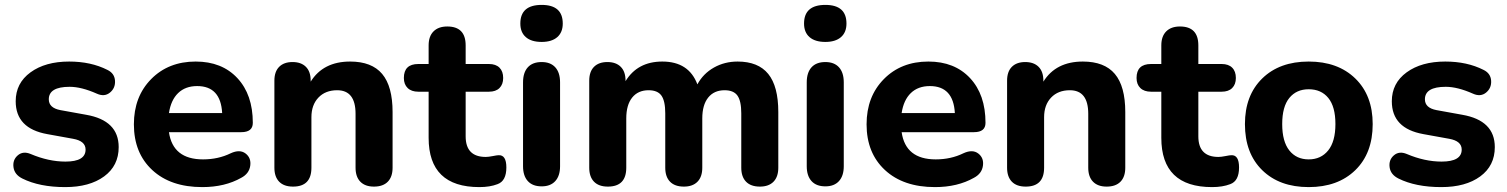

<svg xmlns="http://www.w3.org/2000/svg" viewBox="-20 -752 6144 783"><path d="M246 11Q141 11 71 -24Q39 -40 35 -70Q31 -100 52.5 -118.5Q74 -137 105 -124Q178 -93 247 -93Q329 -93 329 -142Q329 -177 278 -186L173 -205Q44 -228 44 -339Q44 -413 104.5 -457Q165 -501 262 -501Q351 -501 418 -467Q447 -453 449 -423Q451 -393 428.5 -374.5Q406 -356 375 -370Q312 -398 264 -398Q179 -398 179 -347Q179 -312 226 -303L331 -284Q464 -261 464 -152Q464 -76 404.5 -32.5Q345 11 246 11Z M805 11Q676 11 601 -58.5Q526 -128 526 -245Q526 -358 596.5 -429.5Q667 -501 778 -501Q885 -501 948 -433.5Q1011 -366 1011 -251Q1011 -213 964 -213H669Q685 -102 808 -102Q870 -102 921 -127Q958 -144 981.5 -126Q1005 -108 1000.5 -76Q996 -44 964 -27Q897 11 805 11ZM784 -401Q736 -401 706.5 -372.5Q677 -344 669 -291H886Q880 -401 784 -401Z M1175 9Q1138 9 1118.5 -11Q1099 -31 1099 -68V-423Q1099 -460 1118.5 -479.5Q1138 -499 1173 -499Q1208 -499 1227.5 -479.5Q1247 -460 1247 -423V-419Q1298 -501 1408 -501Q1496 -501 1538.5 -450.5Q1581 -400 1581 -295V-68Q1581 -31 1561.5 -11Q1542 9 1505 9Q1469 9 1449.5 -11Q1430 -31 1430 -68V-288Q1430 -384 1355 -384Q1307 -384 1278.5 -354Q1250 -324 1250 -274V-68Q1250 9 1175 9Z M1935 11Q1728 11 1728 -190V-378H1686Q1658 -378 1642.5 -393Q1627 -408 1627 -434Q1627 -491 1686 -491H1728V-567Q1728 -604 1748 -624Q1768 -644 1804 -644Q1879 -644 1879 -567V-491H1974Q2002 -491 2017 -476Q2032 -461 2032 -434Q2032 -408 2017 -393Q2002 -378 1974 -378H1879V-196Q1879 -112 1961 -112Q1972 -112 1989.5 -115.5Q2007 -119 2013 -119Q2045 -121 2045 -69Q2045 -14 2009 -1Q1978 11 1935 11Z M2189 -581Q2147 -581 2124.5 -600.5Q2102 -620 2102 -656Q2102 -732 2189 -732Q2275 -732 2275 -656Q2275 -620 2252.5 -600.5Q2230 -581 2189 -581ZM2189 8Q2152 8 2132.5 -13.5Q2113 -35 2113 -74V-416Q2113 -456 2132.5 -477.5Q2152 -499 2189 -499Q2225 -499 2244.5 -477.5Q2264 -456 2264 -416V-74Q2264 -35 2244.5 -13.5Q2225 8 2189 8Z M2459 9Q2422 9 2402.5 -11Q2383 -31 2383 -68V-423Q2383 -460 2402.5 -479.5Q2422 -499 2457 -499Q2492 -499 2511.5 -479.5Q2531 -460 2531 -423V-421Q2580 -501 2681 -501Q2789 -501 2824 -408Q2848 -452 2891.5 -476.5Q2935 -501 2988 -501Q3072 -501 3113 -450.5Q3154 -400 3154 -295V-68Q3154 -31 3134.5 -11Q3115 9 3079 9Q3042 9 3022.5 -11Q3003 -31 3003 -68V-290Q3003 -340 2987.5 -362Q2972 -384 2935 -384Q2892 -384 2868 -354Q2844 -324 2844 -269V-68Q2844 -31 2824.5 -11Q2805 9 2769 9Q2732 9 2712.5 -11Q2693 -31 2693 -68V-290Q2693 -340 2677.5 -362Q2662 -384 2625 -384Q2582 -384 2558 -354Q2534 -324 2534 -269V-68Q2534 9 2459 9Z M3346 -581Q3304 -581 3281.5 -600.5Q3259 -620 3259 -656Q3259 -732 3346 -732Q3432 -732 3432 -656Q3432 -620 3409.5 -600.5Q3387 -581 3346 -581ZM3346 8Q3309 8 3289.5 -13.5Q3270 -35 3270 -74V-416Q3270 -456 3289.5 -477.5Q3309 -499 3346 -499Q3382 -499 3401.5 -477.5Q3421 -456 3421 -416V-74Q3421 -35 3401.5 -13.5Q3382 8 3346 8Z M3793 11Q3664 11 3589 -58.5Q3514 -128 3514 -245Q3514 -358 3584.5 -429.5Q3655 -501 3766 -501Q3873 -501 3936 -433.5Q3999 -366 3999 -251Q3999 -213 3952 -213H3657Q3673 -102 3796 -102Q3858 -102 3909 -127Q3946 -144 3969.5 -126Q3993 -108 3988.5 -76Q3984 -44 3952 -27Q3885 11 3793 11ZM3772 -401Q3724 -401 3694.5 -372.5Q3665 -344 3657 -291H3874Q3868 -401 3772 -401Z M4163 9Q4126 9 4106.5 -11Q4087 -31 4087 -68V-423Q4087 -460 4106.5 -479.5Q4126 -499 4161 -499Q4196 -499 4215.5 -479.5Q4235 -460 4235 -423V-419Q4286 -501 4396 -501Q4484 -501 4526.5 -450.5Q4569 -400 4569 -295V-68Q4569 -31 4549.5 -11Q4530 9 4493 9Q4457 9 4437.5 -11Q4418 -31 4418 -68V-288Q4418 -384 4343 -384Q4295 -384 4266.5 -354Q4238 -324 4238 -274V-68Q4238 9 4163 9Z M4923 11Q4716 11 4716 -190V-378H4674Q4646 -378 4630.5 -393Q4615 -408 4615 -434Q4615 -491 4674 -491H4716V-567Q4716 -604 4736 -624Q4756 -644 4792 -644Q4867 -644 4867 -567V-491H4962Q4990 -491 5005 -476Q5020 -461 5020 -434Q5020 -408 5005 -393Q4990 -378 4962 -378H4867V-196Q4867 -112 4949 -112Q4960 -112 4977.5 -115.5Q4995 -119 5001 -119Q5033 -121 5033 -69Q5033 -14 4997 -1Q4966 11 4923 11Z M5057 -246Q5057 -363 5127.5 -432Q5198 -501 5317 -501Q5436 -501 5507 -432Q5578 -363 5578 -246Q5578 -127 5507 -58Q5436 11 5317 11Q5198 11 5127.5 -58Q5057 -127 5057 -246ZM5317 -388Q5267 -388 5238 -352.5Q5209 -317 5209 -246Q5209 -175 5238 -138.5Q5267 -102 5317 -102Q5367 -102 5396.5 -138.5Q5426 -175 5426 -246Q5426 -317 5397 -352.5Q5368 -388 5317 -388Z M5858 11Q5753 11 5683 -24Q5651 -40 5647 -70Q5643 -100 5664.5 -118.5Q5686 -137 5717 -124Q5790 -93 5859 -93Q5941 -93 5941 -142Q5941 -177 5890 -186L5785 -205Q5656 -228 5656 -339Q5656 -413 5716.5 -457Q5777 -501 5874 -501Q5963 -501 6030 -467Q6059 -453 6061 -423Q6063 -393 6040.5 -374.5Q6018 -356 5987 -370Q5924 -398 5876 -398Q5791 -398 5791 -347Q5791 -312 5838 -303L5943 -284Q6076 -261 6076 -152Q6076 -76 6016.5 -32.5Q5957 11 5858 11Z"/></svg>

Font: Nunito ExtraBold
Style: Regular
Weight: 800
Designer: Vernon Adams
Foundry: Vernon Adams
Version: Version 3.602